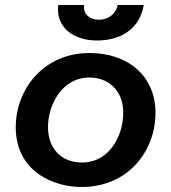

<svg xmlns="http://www.w3.org/2000/svg" viewBox="-20 -740 685 768"><path d="M306 8C493 8 602 -136 602 -289C602 -435 493 -528 338 -528C156 -528 43 -385 43 -231C43 -54 194 8 306 8ZM308 -90C225 -90 172 -146 172 -232C172 -319 227 -430 338 -430C407 -430 473 -385 473 -288C473 -201 420 -90 308 -90ZM368 -578C471 -578 540 -631 555 -720H451C444 -685 414 -661 375 -661C338 -661 310 -686 317 -720H213C202 -637 267 -578 368 -578Z"/></svg>

Font: Fixel Display 20240404 SemiBold
Style: Italic
Weight: 600
Italic angle: -10°
Designer: AlfaBravo + MacPaw
Foundry: Kyrylo Tkachov, Marchela Mozhyna, Serhii Makarenko, Maria Weinstein, Zakhar Kryvoshyya
Version: Version 1.211;Glyphs 3.2 (3225)